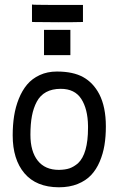

<svg xmlns="http://www.w3.org/2000/svg" viewBox="-20 -815 558 835"><path d="M340.8 -793.5V-719.2H332.5Q304.2 -718.3 233.9 -718.3Q161.1 -718.3 127.9 -719.2L119.1 -719.7V-795.4L128.4 -794.4Q160.2 -793.5 252.4 -793.5Q252.4 -793.5 332.5 -793.5ZM171.4 -685.1H286.1V-575.2H171.4ZM319.3 -105Q362.8 -146 362.8 -258.8V-267.6Q361.8 -340.8 333.5 -384.8Q305.2 -428.7 244.1 -428.7Q207 -428.7 180.9 -414.6Q154.8 -400.4 140.1 -373Q125.5 -345.7 118.9 -310.8Q112.3 -275.9 112.3 -229Q112.3 -156.7 144 -116.5Q175.8 -76.2 236.3 -76.2Q264.2 -76.7 282.5 -83Q300.8 -89.4 319.3 -105ZM235.4 -0.5Q137.7 -1 86.4 -61.3Q35.2 -121.6 35.2 -226.6Q35.2 -271 41.3 -310.3Q47.4 -349.6 61.8 -385.5Q76.2 -421.4 97.9 -447.3Q119.6 -473.1 152.8 -488.5Q186 -503.9 227.5 -503.9Q297.9 -503.9 341.6 -479.7Q385.3 -455.6 411.6 -405.8Q440.4 -350.1 440.4 -265.1Q440.4 -221.2 434.3 -183.8Q428.2 -146.5 413.6 -112.1Q398.9 -77.6 376.2 -53.5Q353.5 -29.3 317.9 -14.9Q282.2 -0.5 236.3 -0.5Z"/></svg>

Font: Fantasque Sans Mono
Style: Regular
Weight: 400
Monospace: yes
Designer: Jany Belluz
Version: Version 1.8.0 ; ttfautohint (v1.8.2)